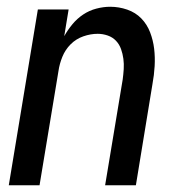

<svg xmlns="http://www.w3.org/2000/svg" viewBox="-20 -548 540 568"><path d="M6 0 92 -520H183L170 -441Q180 -459 194 -476Q208 -493 226 -505Q244 -517 265 -522.5Q286 -528 306 -528Q332 -528 356.5 -519.5Q381 -511 398 -493.5Q415 -476 424 -452.5Q433 -429 436 -404Q439 -379 437.5 -352.5Q436 -326 431 -299L382 0H291L343 -313Q345 -328 346 -343.5Q347 -359 345 -374Q343 -389 338 -403Q333 -417 323 -427.5Q313 -438 298.5 -443Q284 -448 269 -448Q248 -448 226.5 -440.5Q205 -433 189 -417Q173 -401 164.5 -380Q156 -359 153 -338L97 0Z"/></svg>

Font: Iosevka Medium
Style: Italic
Weight: 500
Italic angle: -9°
Monospace: yes
Designer: Belleve Invis
Foundry: Belleve Invis
Version: Version 32.5.0; ttfautohint (v1.8.4)